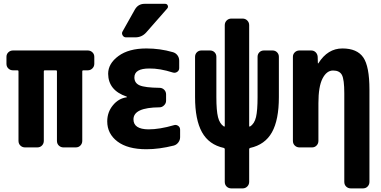

<svg xmlns="http://www.w3.org/2000/svg" viewBox="-20 -790 2040 1029"><path d="M450.2 -519.5Q464.8 -519.5 475.1 -509.8Q485.4 -500 485.4 -485.4V-448.2Q485.4 -433.6 475.1 -423.3Q464.8 -413.1 450.2 -413.1H425.8Q420.9 -413.1 420.9 -408.2V-35.2Q420.9 -20.5 411.1 -10.3Q401.4 0 385.7 0H320.3Q305.7 0 295.4 -9.8Q285.2 -19.5 285.2 -35.2V-408.2Q285.2 -413.1 280.3 -413.1H219.7Q214.8 -413.1 214.8 -408.2V-35.2Q214.8 -20.5 205.1 -10.3Q195.3 0 179.7 0H114.3Q99.6 0 89.4 -9.8Q79.1 -19.5 79.1 -35.2V-408.2Q79.1 -413.1 74.2 -413.1H49.8Q35.2 -413.1 24.9 -422.9Q14.6 -432.6 14.6 -448.2V-485.4Q14.6 -500 24.9 -509.8Q35.2 -519.5 49.8 -519.5Z M912.1 -119.1Q923.8 -123 934.6 -115.7Q945.3 -108.4 945.3 -94.7V-54.7Q945.3 -39.1 935.5 -26.4Q925.8 -13.7 911.1 -9.8Q833 9.8 764.6 9.8Q664.1 9.8 609.4 -31.7Q554.7 -73.2 554.7 -139.6Q554.7 -188.5 585 -225.6Q615.2 -262.7 659.2 -268.6Q660.2 -268.6 660.2 -269.5Q660.2 -271.5 658.2 -272.5Q560.5 -305.7 559.6 -394.5Q559.6 -449.2 614.7 -489.7Q669.9 -530.3 764.6 -530.3Q837.9 -530.3 905.3 -510.7Q920.9 -506.8 930.7 -494.1Q940.4 -481.4 940.4 -464.8V-424.8Q940.4 -412.1 929.7 -404.8Q918.9 -397.5 906.2 -401.4Q835.9 -423.8 780.3 -422.9Q700.2 -422.9 700.2 -375Q700.2 -344.7 728.5 -332.5Q756.8 -320.3 835 -319.3Q849.6 -319.3 859.9 -309.1Q870.1 -298.8 870.1 -284.2V-250Q870.1 -236.3 859.4 -225.6Q848.6 -214.8 835 -214.8Q695.3 -213.9 695.3 -150.4Q695.3 -97.7 775.4 -96.7Q835.9 -96.7 912.1 -119.1ZM754.9 -769.5H865.2Q875 -769.5 878.9 -760.7Q882.8 -752 876 -744.1L763.7 -616.2Q740.2 -589.8 705.1 -589.8H655.3Q643.6 -589.8 637.2 -600.6Q630.9 -611.3 636.7 -621.1L703.1 -739.3Q720.7 -769.5 754.9 -769.5Z M1440.4 -519.5Q1455.1 -519.5 1464.8 -509.8Q1474.6 -500 1474.6 -485.4V-269.5Q1474.6 -147.5 1437.5 -81.1Q1400.4 -14.6 1320.3 2.9Q1315.4 4.9 1315.4 8.8V184.6Q1315.4 199.2 1305.2 209.5Q1294.9 219.7 1280.3 219.7H1219.7Q1205.1 219.7 1194.8 210Q1184.6 200.2 1184.6 184.6V8.8Q1184.6 4.9 1179.7 2.9Q1099.6 -14.6 1062.5 -81.5Q1025.4 -148.4 1025.4 -269.5V-485.4Q1025.4 -500 1035.2 -509.8Q1044.9 -519.5 1059.6 -519.5H1105.5Q1120.1 -519.5 1129.9 -509.8Q1139.6 -500 1139.6 -485.4V-269.5Q1139.6 -197.3 1148.4 -162.1Q1157.2 -127 1179.7 -112.3Q1184.6 -110.4 1184.6 -114.3V-655.3Q1184.6 -669.9 1194.8 -680.2Q1205.1 -690.4 1219.7 -690.4H1280.3Q1294.9 -690.4 1305.2 -680.2Q1315.4 -669.9 1315.4 -655.3V-114.3Q1315.4 -110.4 1320.3 -112.3Q1343.8 -127 1352.1 -162.6Q1360.4 -198.2 1360.4 -269.5V-485.4Q1360.4 -500 1370.1 -509.8Q1379.9 -519.5 1394.5 -519.5Z M1960 -309.6V184.6Q1960 199.2 1950.2 209.5Q1940.4 219.7 1924.8 219.7H1860.4Q1845.7 219.7 1835.4 210Q1825.2 200.2 1825.2 184.6V-290Q1825.2 -364.3 1812.5 -388.2Q1799.8 -412.1 1765.1 -412.1Q1730.5 -412.1 1708.5 -369.1Q1686.5 -326.2 1686.5 -237.3V-35.2Q1686.5 -20.5 1676.8 -10.3Q1667 0 1652.3 0H1585Q1570.3 0 1560.1 -9.8Q1549.8 -19.5 1549.8 -35.2V-485.4Q1549.8 -500 1560.1 -509.8Q1570.3 -519.5 1585 -519.5H1647.5Q1662.1 -519.5 1671.9 -509.8Q1681.6 -500 1682.6 -485.4L1683.6 -451.2Q1683.6 -450.2 1684.6 -450.2Q1686.5 -450.2 1686.5 -451.2Q1736.3 -530.3 1814.9 -530.3Q1893.6 -530.3 1926.8 -482.4Q1960 -434.6 1960 -309.6Z"/></svg>

Font: Rounded-L Mgen+ 1m bold
Style: Bold
Weight: 700
Designer: [Source Han Sans]
Ryoko NISHIZUKA  (kana & ideographs); Paul D. Hunt (Latin, Greek & Cyrillic); Wenlong ZHANG  (bopomofo
Version: Version 1.059.20150602